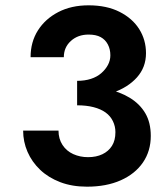

<svg xmlns="http://www.w3.org/2000/svg" viewBox="-20 -710 614 722"><path d="M270 -341Q345 -341 403 -361Q461 -381 495 -419Q529 -457 529 -510Q529 -560 503.5 -600.5Q478 -641 429.5 -665.5Q381 -690 313 -690Q248 -690 199 -664.5Q150 -639 122.5 -595.5Q95 -552 95 -495H220Q220 -532 246.5 -556Q273 -580 313 -580Q341 -580 358.5 -570.5Q376 -561 385.5 -543Q395 -525 395 -502Q395 -483 386 -466Q377 -449 361 -435Q345 -421 322 -413.5Q299 -406 270 -406ZM307 -8Q380 -8 434 -32Q488 -56 517.5 -99Q547 -142 547 -199Q547 -249 526.5 -284Q506 -319 468.5 -342Q431 -365 380.5 -375.5Q330 -386 270 -386V-314Q305 -314 332 -307Q359 -300 377 -287Q395 -274 404.5 -254.5Q414 -235 414 -213Q414 -182 401 -161.5Q388 -141 365 -130Q342 -119 311 -119Q281 -119 255.5 -130.5Q230 -142 215 -165Q200 -188 200 -219H67Q67 -177 83.5 -139Q100 -101 131 -71.5Q162 -42 206.5 -25Q251 -8 307 -8Z"/></svg>

Font: SpinnyJost
Style: Regular
Weight: 600
Version: Version 3.710